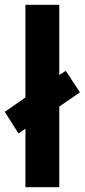

<svg xmlns="http://www.w3.org/2000/svg" viewBox="-36 -780 353 800"><path d="M70 0V-244L41 -224L-16 -314L70 -374V-760H211V-467L238 -485L297 -395L211 -336V0Z"/></svg>

Font: Noto Sans Gujarati UI SemiCondensed
Style: Bold
Weight: 700
Width: 4
Designer: Jelle Bosma - Monotype Design Team, Universal Thirst
Foundry: Monotype Imaging Inc.
Version: Version 2.106; ttfautohint (v1.8.4.7-5d5b)